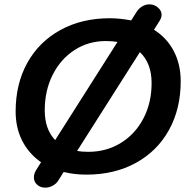

<svg xmlns="http://www.w3.org/2000/svg" viewBox="-20 -794 868 884"><path d="M812 -420Q812 -293 758 -195.5Q704 -98 605.5 -44Q507 10 378 10Q323 10 273 -2L248 38Q239 52 222.5 61Q206 70 189 70Q166 70 151 56.5Q136 43 136 23Q136 5 147 -12L169 -47Q113 -86 82.5 -145.5Q52 -205 52 -281Q52 -408 106 -505Q160 -602 258.5 -656Q357 -710 485 -710Q532 -710 584 -700L610 -741Q620 -756 635.5 -765Q651 -774 668 -774Q690 -774 707 -759.5Q724 -745 724 -726Q724 -713 716 -700L689 -657Q748 -620 780 -559Q812 -498 812 -420ZM234 -149 521 -601Q498 -605 467 -605Q387 -605 323 -563.5Q259 -522 222.5 -449.5Q186 -377 186 -286Q186 -199 234 -149ZM678 -412Q678 -503 624 -554L335 -99Q356 -95 387 -95Q470 -95 536.5 -136Q603 -177 640.5 -249Q678 -321 678 -412Z"/></svg>

Font: Kodchasan
Style: Bold Italic
Weight: 700
Italic angle: -10°
Version: Version 1.000; ttfautohint (v1.6)